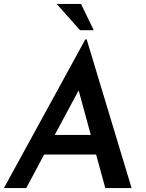

<svg xmlns="http://www.w3.org/2000/svg" viewBox="-25 -959 744 979"><path d="M465 -171H200L109 0H-5L410 -758H417L646 0H512ZM438 -271 376 -498 254 -271ZM453 -805H383L264 -939H388Z"/></svg>

Font: Josefin Sans SemiBold
Style: Italic
Weight: 600
Italic angle: -7°
Designer: Santiago Orozco
Foundry: Typemade
Version: Version 2.000